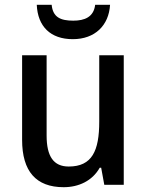

<svg xmlns="http://www.w3.org/2000/svg" viewBox="-20 -769 611 799"><path d="M438 -749H376C370 -698 332 -683 285 -683C232 -683 200 -697 195 -749H133C137 -659 190 -606 283 -606C375 -606 433 -663 438 -749ZM495 -539H393V-263C393 -141 363 -76 266 -76C203 -76 174 -118 174 -205V-539H72V-187C72 -56 130 10 245 10C307 10 364 -16 395 -71H401L414 0H495Z"/></svg>

Font: Noto Sans Arabic SemCond Med
Style: Regular
Weight: 500
Width: 4
Designer: Monotype Design Team, Nadine Chahine, Nizar Qandah and Khaled Hosny
Foundry: Monotype Imaging Inc.
Version: Version 2.012